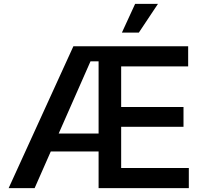

<svg xmlns="http://www.w3.org/2000/svg" viewBox="-20 -965 1048 985"><path d="M24.4 0 356.4 -727.5H945.3V-624.5H601.6V-416H921.4V-314.5H601.6V-103H948.7V0H485.8V-650.4H444.3L157.7 0ZM193.8 -188V-279.8H546.9V-188ZM605.5 -797.9 673.3 -945.3H790.5L692.4 -797.9Z"/></svg>

Font: Inter Cardless
Style: Medium
Weight: 500
Designer: Rasmus Andersson
Foundry: rsms
Version: Version 4.001;git-9221beed3